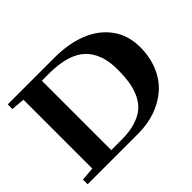

<svg xmlns="http://www.w3.org/2000/svg" viewBox="-138 -895 1127 1127"><g transform="rotate(-45 425.5 -331.5)"><path d="M24.4 0V-38.6L108.9 -45.9V-617.2L24.4 -624.5V-663.1H412.6Q529.8 -663.1 619.1 -627.4Q708.5 -591.8 760.3 -520.5Q812 -449.2 812 -350.6Q812 -268.6 783.9 -201.9Q755.9 -135.3 706.5 -91.3Q657.2 -47.4 590.3 -23.7Q523.4 0 445.3 0ZM264.2 -43.5H350.1Q415.5 -43.5 464.1 -58.3Q512.7 -73.2 543.2 -98.9Q573.7 -124.5 592.5 -164.3Q611.3 -204.1 618.4 -249Q625.5 -293.9 625.5 -352.5Q625.5 -484.9 554 -552.2Q482.4 -619.6 321.8 -619.6H264.2Z"/></g></svg>

Font: Elstob 8pt
Style: Bold
Weight: 700
Designer: Peter S. Baker
Version: Version 1.015